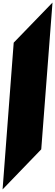

<svg xmlns="http://www.w3.org/2000/svg" viewBox="-35 -1155 426 1485"><path d="M71 -825 -15 310 284 0 371 -1135Z"/></svg>

Font: Chaingun
Style: Ita
Weight: 400
Version: Version 0.91